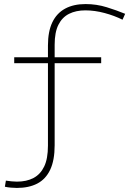

<svg xmlns="http://www.w3.org/2000/svg" viewBox="-20 -753 636 945"><path d="M63 172Q51 172 33.5 170.5Q16 169 4 166L9 136Q22 138 36.5 139.5Q51 141 63 141Q111 141 145 123Q179 105 197.5 66.5Q216 28 216 -36V-529Q216 -598 237.5 -643Q259 -688 300.5 -710.5Q342 -733 401 -733Q455 -733 505 -717.5Q555 -702 596 -685L583 -656Q543 -676 494.5 -689Q446 -702 400 -702Q354 -702 320 -685Q286 -668 267.5 -631Q249 -594 249 -533V-38Q249 36 227 82.5Q205 129 163.5 150.5Q122 172 63 172ZM50 -442V-471H478V-442Z"/></svg>

Font: BioRhyme SemiExpanded ExtraLight
Style: Regular
Weight: 250
Width: 6
Designer: Aoife Mooney
Foundry: Aoife Mooney Type
Version: Version 1.600;gftools[0.9.33]